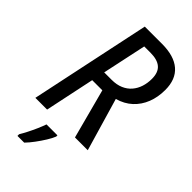

<svg xmlns="http://www.w3.org/2000/svg" viewBox="-285 -783 1073 1073"><g transform="rotate(45 251.0 -246.5)"><path d="M19 0 169.9 -713.9H306.2Q401.9 -713.9 451.7 -670.9Q501.5 -627.9 501.5 -544.4Q501.5 -487.8 483.2 -440.9Q464.8 -394 429.2 -361.1Q393.6 -328.1 341.3 -313.5L433.1 0H332L253.9 -294.4H173.8L111.8 0ZM190.4 -372.6H249Q288.6 -372.6 317.9 -385.3Q347.2 -397.9 366.5 -420.4Q385.7 -442.9 395.3 -472.4Q404.8 -502 404.8 -535.6Q404.8 -586.4 377.4 -609.9Q350.1 -633.3 295.4 -633.3H246.1ZM98.6 221.2V208Q109.4 190.4 122.8 164.3Q136.2 138.2 148.4 110.4Q160.6 82.5 168 61H254.4V70.8Q246.6 90.8 229.5 118.4Q212.4 146 191.9 173.6Q171.4 201.2 151.9 221.2Z"/></g></svg>

Font: Open Sans SemiCondensed Medium
Style: Italic
Weight: 500
Width: 4
Italic angle: -12°
Designer: Monotype Design Team
Foundry: Monotype Imaging Inc.
Version: Version 3.000